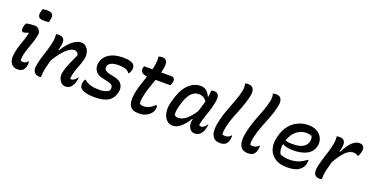

<svg xmlns="http://www.w3.org/2000/svg" viewBox="-27 -1509 4406 2269"><g transform="rotate(20 2176.0 -375.0)"><path d="M103 -533Q163 -544 212 -544Q232 -544 249 -531.5Q266 -519 276 -499.5Q286 -480 282 -458Q274 -407 258.5 -360.5Q243 -314 226.5 -269.5Q210 -225 200 -180Q193 -149 192 -131.5Q191 -114 192 -101Q203 -91 223 -91Q241 -91 254.5 -98Q268 -105 282 -121H288Q293 -93 285 -58Q279 -32 260 -11Q235 13 186 13Q156 13 131.5 -4Q107 -21 95 -55Q83 -89 90 -141Q99 -199 114 -247Q129 -295 145.5 -340.5Q162 -386 172 -435L167 -439Q149 -433 134 -427.5Q119 -422 106 -422Q91 -422 84.5 -439.5Q78 -457 87 -493Q89 -504 93 -513Q97 -522 103 -533ZM228 -758Q243 -761 260 -762Q277 -763 291 -763Q335 -763 352 -741Q369 -719 359 -679L350 -639Q335 -637 318 -636Q301 -635 286 -635Q240 -635 223 -655.5Q206 -676 218 -721Z M478 -534Q486 -536 493.5 -537.5Q501 -539 511 -539Q562 -539 578.5 -507Q595 -475 578 -408Q574 -389 569 -368H577Q605 -416 641 -456Q677 -496 716.5 -520Q756 -544 794 -544Q835 -544 860 -517.5Q885 -491 894 -453Q903 -415 895 -380Q882 -319 858.5 -263.5Q835 -208 821 -144Q819 -130 817.5 -118.5Q816 -107 816 -96Q824 -93 832 -93Q847 -93 867 -108Q887 -123 900 -144H906Q906 -134 904.5 -123.5Q903 -113 898 -96Q892 -71 884 -54.5Q876 -38 867 -26Q854 -9 835.5 0Q817 9 788 9Q763 9 741 -10Q719 -29 707.5 -61.5Q696 -94 703 -132Q714 -189 740.5 -250Q767 -311 802 -386Q792 -432 748 -432Q715 -432 677 -404.5Q639 -377 600 -329Q561 -281 526 -221Q509 -164 496.5 -108.5Q484 -53 484 3Q475 6 466 6Q430 6 411 -10.5Q392 -27 386.5 -50Q381 -73 384 -93Q392 -149 409.5 -207Q427 -265 446 -324Q465 -383 475 -438Q485 -496 478 -534Z M1184 -91Q1228 -91 1257 -100.5Q1286 -110 1306 -129Q1316 -164 1304 -185.5Q1292 -207 1241 -218L1169 -234Q1124 -244 1098 -269Q1072 -294 1064.5 -327.5Q1057 -361 1065 -393Q1085 -468 1151 -507Q1217 -546 1317 -546Q1378 -546 1409.5 -536.5Q1441 -527 1456 -510Q1467 -497 1469.5 -478Q1472 -459 1467 -439Q1459 -409 1445 -393H1439Q1419 -421 1386.5 -432Q1354 -443 1301 -443Q1183 -443 1167 -380Q1162 -360 1175 -339.5Q1188 -319 1242 -307L1297 -296Q1372 -280 1396.5 -236.5Q1421 -193 1407 -137Q1388 -61 1329.5 -25Q1271 11 1161 11Q1087 11 1042.5 -2.5Q998 -16 981 -35Q961 -59 968 -106Q970 -119 975 -130Q980 -141 985 -148H991Q1029 -116 1072.5 -103.5Q1116 -91 1184 -91Z M1884 -153Q1896 -130 1888 -100Q1884 -82 1876 -68Q1868 -54 1849 -36Q1827 -14 1793 -1Q1759 12 1717 12Q1632 12 1603 -35Q1574 -82 1587 -170Q1596 -238 1617 -302.5Q1638 -367 1660 -431Q1609 -437 1590 -459Q1571 -481 1580 -518Q1582 -523 1583.5 -526.5Q1585 -530 1586 -534H1691Q1695 -552 1699 -570.5Q1703 -589 1706 -608Q1713 -656 1706 -700Q1731 -708 1758 -708Q1787 -708 1804.5 -687Q1822 -666 1816 -614Q1814 -594 1810 -574Q1806 -554 1801 -534H1927Q1956 -534 1966.5 -515.5Q1977 -497 1969 -469Q1967 -459 1963.5 -449Q1960 -439 1955 -429H1768Q1747 -367 1725.5 -305Q1704 -243 1694 -181Q1689 -153 1688.5 -135Q1688 -117 1690 -102Q1701 -93 1714 -90Q1727 -87 1745 -87Q1774 -87 1806 -101Q1838 -115 1878 -153Z M2295 -545Q2342 -545 2371.5 -518Q2401 -491 2417 -454H2422Q2430 -504 2430 -535Q2447 -541 2467 -541Q2505 -541 2521 -511Q2537 -481 2520 -405Q2509 -350 2492 -300.5Q2475 -251 2459.5 -203Q2444 -155 2435 -104Q2444 -94 2461 -94Q2478 -94 2497 -108Q2516 -122 2530 -144H2536Q2535 -135 2533.5 -125.5Q2532 -116 2528 -102Q2516 -51 2492 -24Q2476 -8 2458.5 0.5Q2441 9 2417 9Q2374 9 2350 -31Q2326 -71 2338 -135Q2339 -140 2340 -144H2333Q2294 -78 2244 -33.5Q2194 11 2144 11Q2104 11 2076.5 -10Q2049 -31 2034 -66Q2019 -101 2017 -142.5Q2015 -184 2025 -226L2031 -248Q2071 -406 2141 -475.5Q2211 -545 2295 -545ZM2122 -119Q2140 -98 2169 -98Q2217 -98 2264 -133Q2311 -168 2367 -251Q2378 -285 2389 -319Q2400 -353 2409 -391Q2392 -418 2367.5 -432Q2343 -446 2307 -446Q2193 -446 2141 -251L2136 -234Q2127 -202 2123.5 -173.5Q2120 -145 2122 -119Z M2778 -655Q2783 -680 2783.5 -705.5Q2784 -731 2776 -750Q2786 -755 2796 -756Q2806 -757 2819 -757Q2845 -757 2863.5 -744.5Q2882 -732 2889 -702.5Q2896 -673 2884 -622Q2867 -545 2839 -474.5Q2811 -404 2783.5 -334.5Q2756 -265 2739 -188Q2733 -160 2731 -138Q2729 -116 2731 -93Q2745 -86 2764 -86Q2784 -86 2803 -93.5Q2822 -101 2838 -120H2844Q2845 -108 2844 -94Q2843 -80 2838 -58Q2830 -29 2812 -11Q2802 -1 2783.5 6Q2765 13 2738 13Q2686 13 2659 -14Q2632 -41 2626 -86.5Q2620 -132 2630 -187Q2642 -253 2660.5 -311Q2679 -369 2700.5 -423.5Q2722 -478 2742.5 -534.5Q2763 -591 2778 -655Z M3128 -655Q3133 -680 3133.5 -705.5Q3134 -731 3126 -750Q3136 -755 3146 -756Q3156 -757 3169 -757Q3195 -757 3213.5 -744.5Q3232 -732 3239 -702.5Q3246 -673 3234 -622Q3217 -545 3189 -474.5Q3161 -404 3133.5 -334.5Q3106 -265 3089 -188Q3083 -160 3081 -138Q3079 -116 3081 -93Q3095 -86 3114 -86Q3134 -86 3153 -93.5Q3172 -101 3188 -120H3194Q3195 -108 3194 -94Q3193 -80 3188 -58Q3180 -29 3162 -11Q3152 -1 3133.5 6Q3115 13 3088 13Q3036 13 3009 -14Q2982 -41 2976 -86.5Q2970 -132 2980 -187Q2992 -253 3010.5 -311Q3029 -369 3050.5 -423.5Q3072 -478 3092.5 -534.5Q3113 -591 3128 -655Z M3652 -545Q3723 -545 3767.5 -515Q3812 -485 3829.5 -440.5Q3847 -396 3836 -352L3834 -344Q3817 -273 3749.5 -237.5Q3682 -202 3578 -202Q3533 -202 3499.5 -210Q3466 -218 3449 -230H3443Q3436 -195 3439.5 -163Q3443 -131 3457 -108Q3508 -84 3570 -84Q3641 -84 3688.5 -102.5Q3736 -121 3786 -158H3792Q3792 -144 3790.5 -132.5Q3789 -121 3787 -110Q3780 -82 3769 -65Q3758 -48 3741 -34Q3714 -10 3675 0.5Q3636 11 3577 11Q3485 11 3426.5 -28Q3368 -67 3347.5 -134.5Q3327 -202 3349 -287L3353 -300Q3375 -383 3420 -437.5Q3465 -492 3525 -518.5Q3585 -545 3652 -545ZM3655 -450Q3595 -450 3539.5 -408.5Q3484 -367 3456 -280Q3491 -269 3539 -269Q3632 -269 3676 -294.5Q3720 -320 3731 -362Q3738 -389 3736 -407Q3734 -425 3726 -438Q3711 -444 3695 -447Q3679 -450 3655 -450Z M4016 1Q4011 2 4003 4Q3995 6 3986 6Q3951 6 3934.5 -10.5Q3918 -27 3914.5 -50Q3911 -73 3914 -93Q3922 -149 3939.5 -207Q3957 -265 3976 -324Q3995 -383 4005 -438Q4015 -496 4008 -534Q4016 -536 4023.5 -537.5Q4031 -539 4041 -539Q4092 -539 4108.5 -507Q4125 -475 4108 -408Q4105 -393 4101 -376L4108 -374Q4153 -465 4198 -508Q4243 -551 4288 -551Q4323 -551 4338 -534Q4361 -513 4347 -456Q4343 -440 4337 -425.5Q4331 -411 4325 -402H4319Q4307 -413 4292.5 -417.5Q4278 -422 4258 -422Q4213 -422 4166 -377.5Q4119 -333 4058 -228Q4041 -169 4028 -113Q4015 -57 4016 1Z"/></g></svg>

Font: Recursive Sn Csl St Med
Style: Italic
Weight: 500
Italic angle: -15°
Version: Version 1.079;hotconv 1.0.112;makeotfexe 2.5.65598; ttfautoh